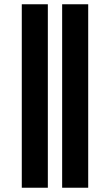

<svg xmlns="http://www.w3.org/2000/svg" viewBox="-20 -715 522 899"><path d="M82 164V-695H204V164ZM271 164V-695H393V164Z"/></svg>

Font: Coval
Style: Bold
Weight: 700
Foundry: Context Ltd
Version: Version 001.000